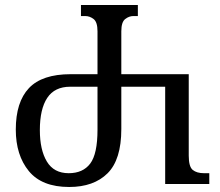

<svg xmlns="http://www.w3.org/2000/svg" viewBox="-20 -734 878 766"><path d="M256 12Q147 12 95 -51.5Q43 -115 43 -217Q43 -327 95.5 -382.5Q148 -438 262 -438H369V-609Q369 -646 353.5 -658Q338 -670 320 -670H303V-714H530V-670H512Q495 -670 479.5 -658Q464 -646 464 -609V-438H733V-113Q733 -69 749 -56Q765 -43 794 -43H815V0H639V-388H464V-219Q464 -97 409 -42.5Q354 12 256 12ZM254 -43Q311 -43 340 -81.5Q369 -120 369 -217V-388H260Q198 -388 168.5 -343.5Q139 -299 139 -215Q139 -136 167 -89.5Q195 -43 254 -43Z"/></svg>

Font: Noto Serif Georgian Condensed
Style: Regular
Weight: 400
Width: 3
Designer: Monotype Design Team, Akaki Razmadze
Foundry: Google LLC
Version: Version 2.003; ttfautohint (v1.8.4.7-5d5b)